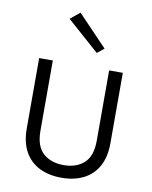

<svg xmlns="http://www.w3.org/2000/svg" viewBox="-99 -993 851 1078"><g transform="rotate(10 326.5 -454.0)"><path d="M326 12Q253.5 12 199.8 -15Q146 -42 116.5 -95.2Q87 -148.5 87 -227V-628H165V-227Q165 -139.5 209.2 -99.8Q253.5 -60 326 -60Q398 -60 442 -99.5Q486 -139 486 -227V-628H564V-227Q564 -148.5 534.8 -95.2Q505.5 -42 452 -15Q398.5 12 326 12ZM400.5 -712.5 217 -875 271.5 -919.5 439.5 -744Z"/></g></svg>

Font: Betina Sans
Style: Regular
Weight: 400
Designer: Jonathan Pinhorn (font) & Cristiano Sobral (main changes)
Version: Version 2.001;April 28, 2021;FontCreator 13.0.0.2655 32-bit;